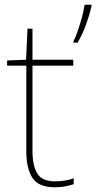

<svg xmlns="http://www.w3.org/2000/svg" viewBox="-20 -780 406 810"><path d="M212 -15Q237 -15 256 -18.5Q275 -22 291 -28V-3Q275 2 256.5 6Q238 10 212 10Q142 10 116.5 -30Q91 -70 91 -140V-503H10V-525L90 -528L96 -659H117V-528H289V-503H117V-143Q117 -82 137 -48.5Q157 -15 212 -15ZM366 -754Q357 -715 342.5 -675Q328 -635 307 -600H290V-606Q298 -621 308 -649.5Q318 -678 326 -708.5Q334 -739 337 -760H366Z"/></svg>

Font: Noto Sans Lao Looped Thin
Style: Regular
Weight: 100
Designer: Mark Frömberg, Ben Mitchell
Foundry: The Fontpad Ltd
Version: Version 1.002; ttfautohint (v1.8.4.7-5d5b)